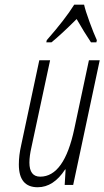

<svg xmlns="http://www.w3.org/2000/svg" viewBox="-20 -786 444 816"><path d="M366.7 -606Q337.9 -648.9 305.7 -705.1Q241.2 -640.6 198.7 -606H176.8L178.7 -615.2Q256.8 -704.1 295.4 -766.1H337.4Q342.8 -741.2 360.6 -692.6Q378.4 -644 391.6 -615.2L389.6 -606ZM192.9 -529.8 113.8 -161.1Q105 -123 105 -95.2Q105 -35.2 150.9 -35.2Q252.9 -35.2 295.9 -238.8L357.9 -529.8H403.8L291 0H254.9L258.8 -65.9H256.8Q207.5 9.8 140.1 9.8Q60.1 9.8 60.1 -86.9Q60.1 -125.5 69.8 -168L147 -529.8Z"/></svg>

Font: TypoPRO Open Sans Condensed
Style: Italic
Weight: 300
Width: 3
Italic angle: -12°
Foundry: Ascender Corporation
Version: Version 1.10